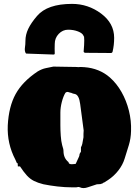

<svg xmlns="http://www.w3.org/2000/svg" viewBox="-20 -933 715 989"><path d="M352 32Q315 32 276 27.5Q237 23 203 16Q175 9 155 -1Q135 -11 118.5 -29Q102 -47 83 -76H72L71 -92Q70 -92 69.5 -92.5Q69 -93 67 -93L59 -111Q16 -193 20 -287Q25 -384 60.5 -448.5Q96 -513 174 -565Q196 -578 216 -582Q236 -586 255 -590Q281 -590 312 -589Q343 -588 374 -588H378Q380 -588 380 -587Q385 -588 395 -588Q405 -588 415 -587Q492 -581 546 -534Q581 -503 606 -459Q631 -415 644 -363Q657 -311 655 -258Q654 -219 643.5 -185Q633 -151 622 -116Q612 -83 589 -54Q566 -25 537 -6L515 8Q514 9 514 7.5Q514 6 509 11Q507 13 504 13Q500 16 486 16H480Q457 23 433 31.5Q409 40 392 32Q386 29 380.5 30.5Q375 32 373 32ZM350 -87Q356 -87 362.5 -88Q369 -89 370 -89L387 -126Q388 -129 389 -132.5Q390 -136 390 -140L397 -152V-174Q402 -183 404 -192.5Q406 -202 410 -226V-243L411 -261L393 -397Q387 -445 365 -449Q354 -451 351 -453Q348 -455 341 -456Q338 -457 331 -459Q324 -461 317 -455Q306 -437 298.5 -408Q291 -379 291 -353V-323Q291 -314 291 -288Q291 -262 293 -233.5Q295 -205 300 -186Q305 -170 306 -165Q307 -160 307 -156Q307 -118 333 -98Q333 -87 350 -87ZM351 -913Q434 -913 501 -863Q568 -813 568 -738Q568 -719 566 -701.5Q564 -684 560 -667Q558 -660 551 -660L419 -661Q415 -661 412.5 -664Q410 -667 411 -670Q414 -703 414 -725L413 -744L412 -745Q411 -746 411 -747Q411 -748 410 -749Q405 -762 382 -771Q359 -780 331 -780Q303 -780 282.5 -758.5Q262 -737 262 -707Q262 -694 261.5 -682Q261 -670 262 -658Q262 -652 256 -652L116 -657Q114 -657 112 -660Q106 -672 108.5 -688Q111 -704 111 -723Q111 -754 125.5 -784.5Q140 -815 171 -851Q224 -913 351 -913Z"/></svg>

Font: Sigmar
Style: Regular
Weight: 400
Designer: Vernon Adams
Foundry: Vernon Adams
Version: Version 1.000; ttfautohint (v1.8.4.7-5d5b);gftools[0.9.24]